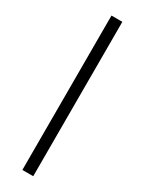

<svg xmlns="http://www.w3.org/2000/svg" viewBox="-199 -767 599 796"><g transform="rotate(30 101.0 -369.5)"><path d="M75 -739H127V0H75Z"/></g></svg>

Font: Prompt ExtraLight
Style: Regular
Weight: 275
Designer: Katatrad Team
Foundry: CadsonDemak
Version: Version 1.000